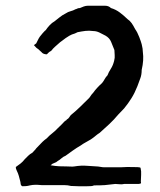

<svg xmlns="http://www.w3.org/2000/svg" viewBox="-20 -598 555 668"><path d="M58 50Q53 48 52 42.5Q51 37 51 35Q48 23 45.5 14Q43 5 38 -5Q36 -9 35.5 -11.5Q35 -14 35 -17Q44 -23 52 -29.5Q60 -36 66 -44Q72 -50 78 -56Q84 -62 93 -67L104 -79Q104 -80 109.5 -85.5Q115 -91 121.5 -98Q128 -105 134.5 -110.5Q141 -116 143 -117Q151 -126 162 -134.5Q173 -143 181 -152Q193 -163 204 -175Q207 -178 209.5 -179Q212 -180 212 -182Q218 -185 221 -190Q224 -195 227 -198Q244 -212 257.5 -225Q271 -238 285 -252Q291 -257 294.5 -263Q298 -269 304 -275Q316 -292 335 -309Q340 -315 344 -322.5Q348 -330 354 -336Q358 -347 365.5 -358.5Q373 -370 377 -386Q380 -397 379 -406.5Q378 -416 378 -424Q372 -439 366.5 -452.5Q361 -466 347 -474Q336 -480 325.5 -485Q315 -490 304 -490Q290 -492 277.5 -490.5Q265 -489 250 -486Q241 -481 230 -478Q227 -477 221 -473.5Q215 -470 208.5 -465.5Q202 -461 196.5 -456.5Q191 -452 189 -451Q180 -443 172 -436Q164 -429 158 -421Q152 -418 149 -415Q146 -412 143 -409Q130 -409 124 -417L112 -428Q107 -430 98 -441Q100 -443 102 -444Q104 -445 106 -447L112 -459Q117 -470 128 -482Q131 -485 133.5 -488Q136 -491 139 -493Q145 -502 153 -510.5Q161 -519 170 -524Q173 -527 177.5 -530Q182 -533 185 -536Q191 -541 196.5 -544.5Q202 -548 208 -551Q217 -557 225.5 -559Q234 -561 243 -566Q245 -566 248.5 -568Q252 -570 258 -570Q264 -573 271.5 -575.5Q279 -578 285 -578H346Q358 -578 366 -570Q383 -565 397.5 -554Q412 -543 423 -532Q432 -526 438 -517.5Q444 -509 450 -497Q458 -486 464.5 -469Q471 -452 473 -444Q477 -428 477 -417Q479 -403 478 -387.5Q477 -372 473 -355Q473 -338 468 -325Q463 -312 458 -298Q449 -275 437.5 -256.5Q426 -238 412 -221L391 -199Q377 -182 360.5 -166.5Q344 -151 327 -136Q319 -131 312 -125Q305 -119 296 -113Q288 -108 278.5 -103Q269 -98 261 -92Q247 -84 233 -74Q219 -64 208 -56Q200 -53 193.5 -47Q187 -41 181 -38Q176 -33 169 -31Q162 -29 156 -23Q174 -20 186 -19.5Q198 -19 212 -19Q220 -19 226.5 -18.5Q233 -18 239 -19Q262 -23 285 -21Q308 -19 316 -19Q321 -19 329 -17.5Q337 -16 342 -16H400Q406 -16 411.5 -16.5Q417 -17 423 -17Q449 -17 458.5 -16.5Q468 -16 469 -14Q472 -2 471 10.5Q470 23 470 34Q472 40 468 41Q464 42 462 42H412Q404 44 396.5 43Q389 42 381 42Q358 45 345 46Q332 47 307 47Q304 49 297 49.5Q290 50 282 50Q274 50 266 50Q258 50 254 50Q248 50 240.5 49.5Q233 49 227 49Q216 46 202 46Q188 46 174 46H124Q116 45 110.5 45Q105 45 101 45Q97 45 93.5 45.5Q90 46 84 47Q77 49 70.5 49.5Q64 50 58 50Z"/></svg>

Font: Kirang Haerang
Style: Regular
Weight: 400
Version: Version 1.00